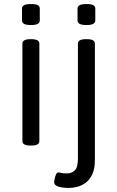

<svg xmlns="http://www.w3.org/2000/svg" viewBox="-20 -719 581 951"><path d="M131 2Q91 2 91 -20V-503Q91 -525 131 -525H135Q175 -525 175 -503V-20Q175 2 135 2ZM133 -595Q109 -595 99 -601Q89 -607 89 -617V-677Q89 -687 99 -693Q109 -699 133 -699Q157 -699 167 -693.5Q177 -688 177 -677V-617Q177 -607 167 -601Q157 -595 133 -595ZM321 212Q308 212 290.5 210Q273 208 260.5 201.5Q248 195 248 182Q248 178 250.5 166.5Q253 155 257.5 145Q262 135 269 135Q276 135 283 137.5Q290 140 312 140Q334 140 350 125.5Q366 111 366 66V-503Q366 -525 406 -525H410Q450 -525 450 -503V74Q450 117 437 144.5Q424 172 404 186.5Q384 201 362 206.5Q340 212 321 212ZM408 -595Q384 -595 374 -601Q364 -607 364 -617V-677Q364 -687 374 -693Q384 -699 408 -699Q432 -699 442 -693.5Q452 -688 452 -677V-617Q452 -607 442 -601Q432 -595 408 -595Z"/></svg>

Font: Asap
Style: Regular
Weight: 400
Designer: Pablo Cosgaya
Foundry: Omnibus-Type
Version: Version 3.001